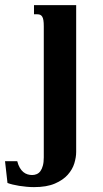

<svg xmlns="http://www.w3.org/2000/svg" viewBox="-87 -539 413 767"><path d="M217.3 67.9Q217.3 88.9 210 113.3Q202.6 137.7 183.8 158.9Q165 180.2 132.3 194.3Q99.6 208.5 48.8 208.5Q33.7 208.5 18.6 207Q3.4 205.6 -10.5 203.4Q-24.4 201.2 -36.4 198.2Q-48.3 195.3 -57.1 191.9L-66.9 105H-18.1Q-14.2 120.6 -7.8 131.3Q-1.5 142.1 6.3 148.4Q14.2 154.8 23.2 157.5Q32.2 160.2 41.5 160.2Q51.3 160.2 59.8 156.5Q68.4 152.8 74.5 144.5Q80.6 136.2 84.2 122.8Q87.9 109.4 87.9 89.8V-433.6Q87.9 -448.7 86.4 -458Q85 -467.3 81.5 -472.7Q78.1 -478 73.2 -480Q68.4 -481.9 62 -481.9H48.8V-518.6H217.3Z"/></svg>

Font: Arian AMU Serif
Style: Bold
Weight: 700
Designer: Ruben Hakobyan (Tarumian)
Foundry: Ruben Hakobyan (Tarumian)
Version: Version 1.002